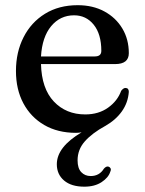

<svg xmlns="http://www.w3.org/2000/svg" viewBox="-20 -500 560 740"><path d="M405 162Q398 184.5 371.5 202Q345 219.5 305 219.5Q255 219.5 227 195.8Q199 172 199 133Q199 66.5 294.5 10Q283 12 273 12Q202.5 12 150.5 -18.2Q98.5 -48.5 70 -102Q41.5 -155.5 41.5 -226.5Q41.5 -299 70.8 -356.5Q100 -414 153.5 -447Q207 -480 279.5 -480Q338 -480 382.2 -456Q426.5 -432 451.5 -390.2Q476.5 -348.5 476.5 -295Q476.5 -253 423.5 -253H138Q140.5 -158.5 187.5 -108.8Q234.5 -59 308.5 -59Q360 -59 396.5 -85Q433 -111 447 -150Q456 -161.5 464 -161Q476.5 -160.5 476.5 -146Q473.5 -104 449.5 -70.5Q425.5 -37 385.5 -14.5Q334.5 13.5 306.8 45Q279 76.5 279 118Q279 148.5 293.2 163.5Q307.5 178.5 329.5 178.5Q363 178.5 380.5 150Q389.5 140 397.5 142Q402.5 143 405.8 148.2Q409 153.5 405 162ZM265.5 -441Q212 -441 177.2 -399.2Q142.5 -357.5 138 -282.5H345.5Q370.5 -282.5 370.5 -304Q370.5 -368.5 341.2 -404.8Q312 -441 265.5 -441Z"/></svg>

Font: Fraunces 9pt
Style: Regular
Weight: 400
Version: Version 1.000;[b76b70a41]